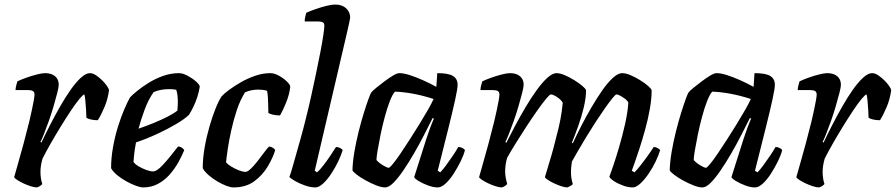

<svg xmlns="http://www.w3.org/2000/svg" viewBox="-20 -820 3919 840"><path d="M141 0Q131 0 115 -5Q99 -10 83 -17.5Q67 -25 55.5 -32.5Q44 -40 42 -45Q48 -67 59 -105Q70 -143 83 -191Q96 -239 108 -288Q114 -314 119.5 -339Q125 -364 128 -382Q131 -400 131 -406Q131 -418 123.5 -422Q116 -426 101 -426H48Q48 -435 51 -446Q54 -457 56 -464Q70 -471 93.5 -479.5Q117 -488 140.5 -494Q164 -500 177 -500Q205 -500 221 -486.5Q237 -473 237 -449Q237 -439 230.5 -413.5Q224 -388 214.5 -355.5Q205 -323 193.5 -290.5Q182 -258 172 -233Q162 -208 157 -199L161 -196Q177 -230 198 -271Q219 -312 242 -352.5Q265 -393 288.5 -426.5Q312 -460 334 -480Q356 -500 373 -500Q386 -500 399.5 -491Q413 -482 426 -469.5Q439 -457 447.5 -444.5Q456 -432 457 -426Q452 -387 437.5 -352.5Q423 -318 408 -294Q390 -294 376.5 -297.5Q363 -301 358 -305Q358 -319 356.5 -339Q355 -359 353.5 -378.5Q352 -398 349 -407Q343 -406 326.5 -386Q310 -366 288.5 -333.5Q267 -301 244 -263.5Q221 -226 200.5 -190Q180 -154 166 -126Q162 -112 159.5 -97.5Q157 -83 157 -68Q157 -54 159 -40.5Q161 -27 165 -15Q162 -11 155.5 -6.5Q149 -2 141 0Z M606 0Q595 0 575.5 -7Q556 -14 534 -26Q512 -38 493.5 -53Q475 -68 466 -84Q466 -129 474.5 -176.5Q483 -224 496.5 -267Q510 -310 524.5 -343.5Q539 -377 549 -394Q559 -405 580.5 -422.5Q602 -440 631 -458Q660 -476 694 -488Q728 -500 763 -500Q779 -500 800 -489Q821 -478 837 -464Q853 -450 854 -441Q851 -420 843.5 -396.5Q836 -373 826 -352.5Q816 -332 807 -318Q789 -300 751 -277.5Q713 -255 666.5 -233.5Q620 -212 575 -197Q569 -164 567 -145.5Q565 -127 564 -112Q570 -102 586 -92.5Q602 -83 620 -76.5Q638 -70 649 -70Q658 -70 668.5 -77Q679 -84 692.5 -98.5Q706 -113 722.5 -133Q739 -153 759 -179Q768 -179 776 -173.5Q784 -168 786 -163Q776 -138 760 -109.5Q744 -81 722 -56Q700 -31 671 -15.5Q642 0 606 0ZM586 -257Q621 -269 652.5 -282Q684 -295 711 -308.5Q738 -322 756 -336Q757 -346 757.5 -355.5Q758 -365 758 -374Q758 -389 756.5 -402.5Q755 -416 751 -427Q743 -429 735 -429.5Q727 -430 718 -430Q702 -430 685 -427Q668 -424 652 -417Q629 -384 613 -341Q597 -298 586 -257Z M1001 0Q989 0 970.5 -7Q952 -14 931.5 -26Q911 -38 893.5 -53Q876 -68 867 -84Q867 -128 875.5 -176Q884 -224 897 -268.5Q910 -313 924 -347.5Q938 -382 950 -399Q960 -410 982 -426.5Q1004 -443 1033.5 -460Q1063 -477 1096.5 -488.5Q1130 -500 1163 -500Q1180 -500 1200 -489Q1220 -478 1234.5 -464Q1249 -450 1250 -441Q1246 -406 1231.5 -370.5Q1217 -335 1205 -315Q1187 -315 1173 -318.5Q1159 -322 1154 -326Q1154 -335 1153.5 -354.5Q1153 -374 1152 -394Q1151 -414 1148 -423Q1138 -426 1127.5 -427Q1117 -428 1109 -428Q1095 -428 1080 -425Q1065 -422 1052 -416Q1031 -383 1016.5 -339.5Q1002 -296 992 -251Q982 -206 976.5 -168.5Q971 -131 969 -110Q976 -101 991.5 -91.5Q1007 -82 1024.5 -75Q1042 -68 1054 -68Q1063 -68 1077 -81.5Q1091 -95 1106 -114Q1121 -133 1134.5 -151.5Q1148 -170 1157 -179Q1167 -178 1174.5 -173Q1182 -168 1184 -163Q1174 -130 1151.5 -92Q1129 -54 1092.5 -27Q1056 0 1001 0Z M1360 0Q1339 0 1314.5 -8.5Q1290 -17 1271 -28Q1252 -39 1246 -46Q1251 -58 1258.5 -84.5Q1266 -111 1276 -146Q1286 -181 1297 -220.5Q1308 -260 1317 -297Q1329 -344 1340.5 -395.5Q1352 -447 1362.5 -497.5Q1373 -548 1381.5 -591.5Q1390 -635 1394.5 -666Q1399 -697 1399 -708Q1399 -719 1392 -722.5Q1385 -726 1374 -726H1313Q1313 -736 1315.5 -747Q1318 -758 1320 -764Q1335 -771 1359 -779.5Q1383 -788 1406.5 -794Q1430 -800 1448 -800Q1477 -800 1494.5 -783.5Q1512 -767 1512 -743Q1512 -741 1508 -721.5Q1504 -702 1499 -681L1357 -73L1367 -66Q1379 -76 1394.5 -96Q1410 -116 1425 -138.5Q1440 -161 1450 -177Q1459 -177 1468 -172.5Q1477 -168 1479 -163Q1473 -142 1460 -114.5Q1447 -87 1429.5 -60.5Q1412 -34 1393.5 -17Q1375 0 1360 0Z M1665 0Q1649 0 1626 -9Q1603 -18 1579.5 -31Q1556 -44 1540 -56.5Q1524 -69 1522 -75Q1523 -112 1530.5 -156Q1538 -200 1549 -244Q1560 -288 1571.5 -325Q1583 -362 1592 -386.5Q1601 -411 1604 -415Q1609 -422 1625.5 -435.5Q1642 -449 1662 -464Q1682 -479 1699.5 -489.5Q1717 -500 1727 -500Q1746 -500 1772.5 -491.5Q1799 -483 1829.5 -469.5Q1860 -456 1889 -440L1893 -500Q1942 -500 1962 -487.5Q1982 -475 1982 -449Q1982 -432 1971 -382Q1960 -332 1940.5 -254Q1921 -176 1895 -73L1906 -66Q1917 -77 1931 -96Q1945 -115 1960 -137Q1975 -159 1985 -177Q1994 -177 2003 -172.5Q2012 -168 2014 -163Q2009 -142 1995.5 -114.5Q1982 -87 1965 -60.5Q1948 -34 1929.5 -17Q1911 0 1895 0Q1876 0 1853 -8.5Q1830 -17 1812.5 -27.5Q1795 -38 1792 -45L1845 -212Q1852 -231 1857 -246.5Q1862 -262 1867.5 -275Q1873 -288 1878 -301L1873 -304Q1856 -270 1835 -229Q1814 -188 1790.5 -147.5Q1767 -107 1744 -73.5Q1721 -40 1701 -20Q1681 0 1665 0ZM1681 -86Q1685 -86 1699 -103Q1713 -120 1732 -148Q1751 -176 1772.5 -209.5Q1794 -243 1815 -277Q1836 -311 1852.5 -340Q1869 -369 1877 -387Q1827 -403 1784.5 -410.5Q1742 -418 1708 -419Q1697 -407 1685.5 -377.5Q1674 -348 1663.5 -309Q1653 -270 1645 -231Q1637 -192 1632 -162Q1627 -132 1627 -120Q1637 -108 1655 -97Q1673 -86 1681 -86Z M2175 0Q2165 0 2149 -5Q2133 -10 2117 -17.5Q2101 -25 2089.5 -32.5Q2078 -40 2076 -45Q2082 -67 2093 -105Q2104 -143 2117 -191Q2130 -239 2142 -288Q2148 -314 2153.5 -339Q2159 -364 2162 -382Q2165 -400 2165 -406Q2165 -418 2157.5 -422Q2150 -426 2135 -426H2082Q2082 -435 2085 -446Q2088 -457 2090 -464Q2104 -471 2127.5 -479.5Q2151 -488 2174.5 -494Q2198 -500 2211 -500Q2239 -500 2255 -486.5Q2271 -473 2271 -449Q2271 -439 2264.5 -413.5Q2258 -388 2248.5 -355.5Q2239 -323 2227.5 -290.5Q2216 -258 2206 -233Q2196 -208 2191 -199L2195 -195Q2212 -229 2233.5 -269.5Q2255 -310 2279 -350.5Q2303 -391 2327.5 -425Q2352 -459 2374.5 -479.5Q2397 -500 2415 -500Q2430 -500 2451 -491Q2472 -482 2493 -469Q2514 -456 2528.5 -443.5Q2543 -431 2544 -425Q2544 -392 2534 -350Q2524 -308 2509 -266.5Q2494 -225 2482 -196L2486 -193Q2502 -228 2523 -269Q2544 -310 2568 -351Q2592 -392 2615.5 -425.5Q2639 -459 2661.5 -479.5Q2684 -500 2702 -500Q2718 -500 2739 -491Q2760 -482 2781 -469Q2802 -456 2816 -443.5Q2830 -431 2831 -425Q2831 -388 2823 -343Q2815 -298 2802.5 -253Q2790 -208 2777.5 -169.5Q2765 -131 2755.5 -104.5Q2746 -78 2744 -73L2756 -66Q2766 -76 2781.5 -95.5Q2797 -115 2813.5 -138Q2830 -161 2840 -177Q2849 -177 2857.5 -172Q2866 -167 2868 -163Q2862 -142 2849 -114.5Q2836 -87 2818 -60.5Q2800 -34 2781.5 -17Q2763 0 2748 0Q2728 0 2705 -8.5Q2682 -17 2665.5 -28Q2649 -39 2646 -47Q2651 -60 2663 -95Q2675 -130 2689 -178Q2703 -226 2714.5 -276.5Q2726 -327 2729 -371Q2724 -381 2713.5 -388.5Q2703 -396 2693 -401.5Q2683 -407 2677 -407Q2673 -407 2659.5 -390.5Q2646 -374 2627 -347Q2608 -320 2586.5 -287Q2565 -254 2545 -221Q2525 -188 2508.5 -159.5Q2492 -131 2482 -113Q2481 -104 2479.5 -92.5Q2478 -81 2478 -68Q2478 -53 2480 -40Q2482 -27 2486 -15Q2485 -12 2477.5 -7.5Q2470 -3 2463 0Q2452 0 2436.5 -5Q2421 -10 2405 -17.5Q2389 -25 2377.5 -32.5Q2366 -40 2364 -45Q2368 -59 2375.5 -83.5Q2383 -108 2393 -142Q2403 -176 2413 -218Q2424 -257 2431.5 -296Q2439 -335 2442 -371Q2436 -381 2426 -389Q2416 -397 2406 -402Q2396 -407 2390 -407Q2385 -407 2368.5 -387Q2352 -367 2329.5 -335Q2307 -303 2282.5 -265.5Q2258 -228 2236 -192.5Q2214 -157 2199 -130Q2195 -118 2192.5 -102Q2190 -86 2190 -69Q2190 -57 2192.5 -43Q2195 -29 2199 -15Q2196 -11 2189.5 -6.5Q2183 -2 2175 0Z M3053 0Q3037 0 3014 -9Q2991 -18 2967.5 -31Q2944 -44 2928 -56.5Q2912 -69 2910 -75Q2911 -112 2918.5 -156Q2926 -200 2937 -244Q2948 -288 2959.5 -325Q2971 -362 2980 -386.5Q2989 -411 2992 -415Q2997 -422 3013.5 -435.5Q3030 -449 3050 -464Q3070 -479 3087.5 -489.5Q3105 -500 3115 -500Q3134 -500 3160.5 -491.5Q3187 -483 3217.5 -469.5Q3248 -456 3277 -440L3281 -500Q3330 -500 3350 -487.5Q3370 -475 3370 -449Q3370 -432 3359 -382Q3348 -332 3328.5 -254Q3309 -176 3283 -73L3294 -66Q3305 -77 3319 -96Q3333 -115 3348 -137Q3363 -159 3373 -177Q3382 -177 3391 -172.5Q3400 -168 3402 -163Q3397 -142 3383.5 -114.5Q3370 -87 3353 -60.5Q3336 -34 3317.5 -17Q3299 0 3283 0Q3264 0 3241 -8.5Q3218 -17 3200.5 -27.5Q3183 -38 3180 -45L3233 -212Q3240 -231 3245 -246.5Q3250 -262 3255.5 -275Q3261 -288 3266 -301L3261 -304Q3244 -270 3223 -229Q3202 -188 3178.5 -147.5Q3155 -107 3132 -73.5Q3109 -40 3089 -20Q3069 0 3053 0ZM3069 -86Q3073 -86 3087 -103Q3101 -120 3120 -148Q3139 -176 3160.5 -209.5Q3182 -243 3203 -277Q3224 -311 3240.5 -340Q3257 -369 3265 -387Q3215 -403 3172.5 -410.5Q3130 -418 3096 -419Q3085 -407 3073.5 -377.5Q3062 -348 3051.5 -309Q3041 -270 3033 -231Q3025 -192 3020 -162Q3015 -132 3015 -120Q3025 -108 3043 -97Q3061 -86 3069 -86Z M3563 0Q3553 0 3537 -5Q3521 -10 3505 -17.5Q3489 -25 3477.5 -32.5Q3466 -40 3464 -45Q3470 -67 3481 -105Q3492 -143 3505 -191Q3518 -239 3530 -288Q3536 -314 3541.5 -339Q3547 -364 3550 -382Q3553 -400 3553 -406Q3553 -418 3545.5 -422Q3538 -426 3523 -426H3470Q3470 -435 3473 -446Q3476 -457 3478 -464Q3492 -471 3515.5 -479.5Q3539 -488 3562.5 -494Q3586 -500 3599 -500Q3627 -500 3643 -486.5Q3659 -473 3659 -449Q3659 -439 3652.5 -413.5Q3646 -388 3636.5 -355.5Q3627 -323 3615.5 -290.5Q3604 -258 3594 -233Q3584 -208 3579 -199L3583 -196Q3599 -230 3620 -271Q3641 -312 3664 -352.5Q3687 -393 3710.5 -426.5Q3734 -460 3756 -480Q3778 -500 3795 -500Q3808 -500 3821.5 -491Q3835 -482 3848 -469.5Q3861 -457 3869.5 -444.5Q3878 -432 3879 -426Q3874 -387 3859.5 -352.5Q3845 -318 3830 -294Q3812 -294 3798.5 -297.5Q3785 -301 3780 -305Q3780 -319 3778.5 -339Q3777 -359 3775.5 -378.5Q3774 -398 3771 -407Q3765 -406 3748.5 -386Q3732 -366 3710.5 -333.5Q3689 -301 3666 -263.5Q3643 -226 3622.5 -190Q3602 -154 3588 -126Q3584 -112 3581.5 -97.5Q3579 -83 3579 -68Q3579 -54 3581 -40.5Q3583 -27 3587 -15Q3584 -11 3577.5 -6.5Q3571 -2 3563 0Z"/></svg>

Font: Texturina 12pt SemiBold
Style: Italic
Weight: 600
Italic angle: -11°
Version: Version 1.002